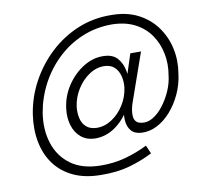

<svg xmlns="http://www.w3.org/2000/svg" viewBox="-80 -793 918 884"><g transform="rotate(-10 379.5 -350.5)"><path d="M266 -320Q272 -364 295.5 -401.5Q319 -439 353 -461.5Q387 -484 424 -483Q454 -482 471 -465.5Q488 -449 494.5 -423.5Q501 -398 498 -370Q492 -326 468.5 -289Q445 -252 411 -230Q377 -208 340 -209Q310 -210 292.5 -225.5Q275 -241 269 -266Q263 -291 266 -320ZM217 -319Q212 -277 223 -241.5Q234 -206 260 -184.5Q286 -163 325 -162Q375 -162 417 -190.5Q459 -219 487 -266.5Q515 -314 522 -369Q527 -406 520.5 -442.5Q514 -479 492.5 -503.5Q471 -528 429 -529Q380 -531 334 -502.5Q288 -474 256 -426Q224 -378 217 -319ZM61 -320Q51 -252 62.5 -192.5Q74 -133 107 -88Q140 -43 194.5 -17.5Q249 8 324 8Q399 9 457 -7.5Q515 -24 566 -50L549 -89Q499 -64 444 -49Q389 -34 328 -35Q243 -36 190 -74.5Q137 -113 116 -177.5Q95 -242 107 -320Q119 -390 152 -452.5Q185 -515 236 -563.5Q287 -612 352 -639Q417 -666 491 -666Q554 -665 599 -641.5Q644 -618 671 -578.5Q698 -539 707.5 -490Q717 -441 708 -390Q704 -353 688 -317Q672 -281 649.5 -252Q627 -223 601 -207.5Q575 -192 550 -196Q531 -198 522.5 -208Q514 -218 513 -232Q512 -246 514 -259Q515 -266 517 -274.5Q519 -283 521 -289L602 -520H552L474 -279H479Q472 -248 474 -219.5Q476 -191 491.5 -172Q507 -153 540 -151Q577 -149 612.5 -167Q648 -185 677.5 -218.5Q707 -252 727.5 -296Q748 -340 754 -390Q764 -449 752 -505.5Q740 -562 707 -608Q674 -654 621 -681.5Q568 -709 495 -709Q411 -710 338 -679.5Q265 -649 207 -594.5Q149 -540 111 -469.5Q73 -399 61 -320Z"/></g></svg>

Font: Jost Light
Style: Italic
Weight: 300
Italic angle: -5°
Version: Version 3.710